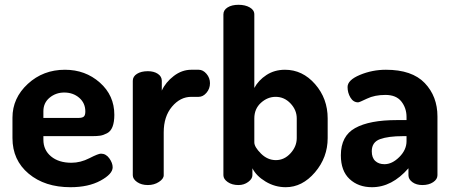

<svg xmlns="http://www.w3.org/2000/svg" viewBox="-20 -772 1891 801"><path d="M251 -481Q336 -481 396.5 -427.5Q457 -374 457 -293Q457 -263 449.5 -243.5Q442 -224 426.5 -216Q411 -208 398 -206Q385 -204 364 -204H161V-189Q161 -146 193 -119.5Q225 -93 278 -93Q316 -93 353 -112Q390 -131 401 -131Q422 -131 436 -111.5Q450 -92 450 -74Q450 -46 399.5 -18.5Q349 9 274 9Q167 9 99.5 -47.5Q32 -104 32 -196V-281Q32 -363 96 -422Q160 -481 251 -481ZM161 -280H307Q323 -280 329.5 -285.5Q336 -291 336 -307Q336 -342 310.5 -364Q285 -386 248 -386Q213 -386 187 -364.5Q161 -343 161 -308Z M809 -368H778Q732 -368 697.5 -327Q663 -286 663 -220V-41Q663 -26 643 -13Q623 0 597 0Q570 0 552 -12.5Q534 -25 534 -41V-435Q534 -453 551.5 -464Q569 -475 597 -475Q622 -475 638.5 -464Q655 -453 655 -435V-394Q671 -429 705 -455Q739 -481 778 -481H809Q827 -481 841.5 -464Q856 -447 856 -425Q856 -402 841.5 -385Q827 -368 809 -368Z M1041 -712V-405Q1058 -437 1091.5 -459Q1125 -481 1169 -481Q1242 -481 1294.5 -421Q1347 -361 1347 -278V-196Q1347 -115 1294 -53Q1241 9 1172 9Q1127 9 1088 -14.5Q1049 -38 1033 -70V-41Q1033 -26 1015.5 -13Q998 0 975 0Q948 0 930 -12.5Q912 -25 912 -41V-712Q912 -730 929.5 -741Q947 -752 975 -752Q1003 -752 1022 -741Q1041 -730 1041 -712ZM1218 -196V-278Q1218 -313 1192 -340.5Q1166 -368 1130 -368Q1096 -368 1068.5 -343Q1041 -318 1041 -278V-178Q1041 -159 1068.5 -131.5Q1096 -104 1131 -104Q1166 -104 1192 -132.5Q1218 -161 1218 -196Z M1590 -481Q1699 -481 1752 -425.5Q1805 -370 1805 -286V-41Q1805 -24 1787 -12Q1769 0 1742 0Q1717 0 1700.5 -12Q1684 -24 1684 -41V-70Q1615 9 1532 9Q1475 9 1438.5 -25Q1402 -59 1402 -124Q1402 -205 1462 -238Q1522 -271 1635 -271H1676V-284Q1676 -321 1654.5 -348.5Q1633 -376 1588 -376Q1543 -376 1511 -360.5Q1479 -345 1474 -345Q1454 -345 1442 -365Q1430 -385 1430 -409Q1430 -438 1481.5 -459.5Q1533 -481 1590 -481ZM1676 -183V-204H1661Q1600 -204 1565.5 -191.5Q1531 -179 1531 -141Q1531 -114 1545.5 -100.5Q1560 -87 1584 -87Q1616 -87 1646 -117Q1676 -147 1676 -183Z"/></svg>

Font: Dosis
Style: Bold
Weight: 700
Designer: Edgar Tolentino, Pablo Impallari, Igino Marini
Foundry: Edgar Tolentino, Pablo Impallari, Igino Marini
Version: Version 1.007